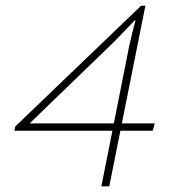

<svg xmlns="http://www.w3.org/2000/svg" viewBox="-20 -660 640 680"><path d="M339 0 438 -499Q443 -522 448.5 -544Q454 -566 460 -588H457Q438 -568 419.5 -548.5Q401 -529 381 -509L85 -223H528L521 -197H31L34 -212L480 -640H495L367 0Z"/></svg>

Font: Source Code Pro ExtraLight ExtraLight
Style: Italic
Weight: 250
Italic angle: -11°
Monospace: yes
Version: Version 1.016;hotconv 1.0.116;makeotfexe 2.5.65601